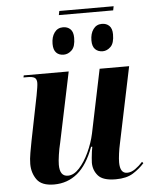

<svg xmlns="http://www.w3.org/2000/svg" viewBox="-57 -883 750 940"><g transform="rotate(-5 317.5 -412.5)"><path d="M537 -835 533 -815H266L270 -835ZM465 -620Q442 -620 428 -634Q414 -648 414 -677Q414 -711 429.5 -732.5Q445 -754 472 -754Q494 -754 508 -740.5Q522 -727 522 -698Q522 -655 504 -637.5Q486 -620 465 -620ZM273 -620Q250 -620 236.5 -634Q223 -648 223 -677Q223 -711 238.5 -732.5Q254 -754 281 -754Q303 -754 317 -740.5Q331 -727 331 -698Q331 -655 313 -637.5Q295 -620 273 -620ZM474 10Q411 10 387.5 -17Q364 -44 364 -81Q364 -89 365.5 -104.5Q367 -120 369 -135.5Q371 -151 373 -159H367Q335 -72 286 -31.5Q237 9 171 9Q110 9 86.5 -24Q63 -57 63 -101Q63 -125 68.5 -156Q74 -187 79 -213L123 -432Q127 -454 129.5 -469.5Q132 -485 132 -494Q132 -512 122 -519Q112 -526 85 -526H67L69 -536H290L218 -192Q211 -164 206.5 -133.5Q202 -103 202 -85Q202 -28 242 -28Q271 -28 298 -57.5Q325 -87 346 -132Q367 -177 377 -223L442 -536H587L509 -162Q504 -140 500.5 -114Q497 -88 497 -71Q497 -17 532 -17Q552 -17 572 -31Q592 -45 609 -64L615 -57Q592 -31 559.5 -10.5Q527 10 474 10Z"/></g></svg>

Font: Noto Serif Display SemiCondensed
Style: Bold Italic
Weight: 700
Width: 4
Italic angle: -12°
Designer: Monotype Design Team
Foundry: Monotype Imaging Inc.
Version: Version 2.009